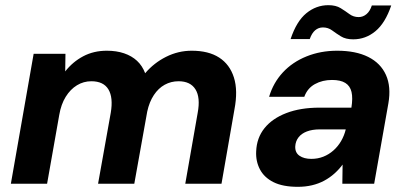

<svg xmlns="http://www.w3.org/2000/svg" viewBox="-20 -710 1576 742"><path d="M22 0 110 -502H233L232 -434Q261 -471 301.5 -492.5Q342 -514 393 -514Q430 -514 459.5 -504Q489 -494 509.5 -475Q530 -456 541 -427Q575 -467 622 -490.5Q669 -514 721 -514Q786 -514 827 -487.5Q868 -461 884 -410.5Q900 -360 886 -287L836 0H696L744 -274Q755 -333 735.5 -364.5Q716 -396 670 -396Q641 -396 616.5 -382.5Q592 -369 574.5 -342.5Q557 -316 549 -279L499 0H359L408 -274Q418 -333 399 -364.5Q380 -396 333 -396Q303 -396 277.5 -380.5Q252 -365 234 -336Q216 -307 209 -266L162 0Z M1131 12Q1073 12 1037 -6Q1001 -24 984.5 -55.5Q968 -87 970 -125Q972 -177 1002 -214.5Q1032 -252 1086.5 -273Q1141 -294 1215 -294H1338Q1344 -331 1338.5 -354.5Q1333 -378 1314.5 -389.5Q1296 -401 1263 -401Q1226 -401 1197 -385Q1168 -369 1156 -336H1020Q1036 -390 1073 -430Q1110 -470 1164.5 -492Q1219 -514 1283 -514Q1355 -514 1403 -490Q1451 -466 1471.5 -420.5Q1492 -375 1481 -311L1426 0H1303L1304 -74Q1290 -55 1272 -39Q1254 -23 1232.5 -11.5Q1211 0 1185.5 6Q1160 12 1131 12ZM1183 -96Q1208 -96 1229.5 -104.5Q1251 -113 1268.5 -128.5Q1286 -144 1298 -164.5Q1310 -185 1316 -209V-210H1216Q1187 -210 1166 -202Q1145 -194 1133.5 -179Q1122 -164 1121 -144Q1120 -120 1137.5 -108Q1155 -96 1183 -96ZM1103 -559Q1126 -628 1164 -659Q1202 -690 1249 -690Q1278 -690 1296.5 -678.5Q1315 -667 1330.5 -655.5Q1346 -644 1366 -644Q1383 -644 1396.5 -655.5Q1410 -667 1417 -689H1492Q1469 -621 1431 -589.5Q1393 -558 1345 -558Q1316 -558 1297.5 -569.5Q1279 -581 1263.5 -592.5Q1248 -604 1228 -604Q1211 -604 1198 -593Q1185 -582 1177 -559Z"/></svg>

Font: DM Sans 16pt ExtraBold
Style: Italic
Weight: 800
Italic angle: -10°
Version: Version 4.004;gftools[0.9.30]